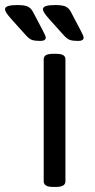

<svg xmlns="http://www.w3.org/2000/svg" viewBox="-77 -738 375 760"><path d="M135 2Q113 2 104.5 -4Q96 -10 96 -20V-503Q96 -514 104.5 -519.5Q113 -525 135 -525H143Q165 -525 173.5 -519.5Q182 -514 182 -503V-20Q182 -10 173.5 -4Q165 2 143 2ZM232 -576Q211 -576 199.5 -580Q188 -584 174 -600L120 -660Q105 -677 99 -686Q93 -695 93 -702Q93 -718 141 -718Q172 -718 184 -711.5Q196 -705 203 -692L243 -616Q247 -607 250.5 -600.5Q254 -594 254 -589Q254 -576 232 -576ZM82 -576Q61 -576 49.5 -580Q38 -584 24 -600L-30 -660Q-45 -677 -51 -686Q-57 -695 -57 -702Q-57 -718 -9 -718Q22 -718 34 -711.5Q46 -705 53 -692L93 -616Q97 -607 100.5 -600.5Q104 -594 104 -589Q104 -576 82 -576Z"/></svg>

Font: Asap Semi Expanded
Style: Regular
Weight: 400
Width: 6
Designer: Pablo Cosgaya
Foundry: Omnibus-Type
Version: Version 3.001; ttfautohint (v1.8.4.7-5d5b)